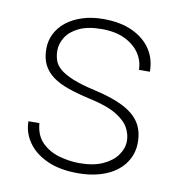

<svg xmlns="http://www.w3.org/2000/svg" viewBox="-67 -601 635 673"><g transform="rotate(10 250.5 -264.0)"><path d="M403.3 -131.3Q403.3 -154.8 390.9 -177.7Q378.4 -200.7 345.5 -220.7Q312.5 -240.7 250 -254.4Q205.6 -264.2 171.6 -275.9Q137.7 -287.6 114.7 -304.4Q91.8 -321.3 80.3 -344.7Q68.8 -368.2 68.8 -400.9Q68.8 -429.2 81.1 -454.1Q93.3 -479 116.9 -497.8Q140.6 -516.6 173.8 -527.3Q207 -538.1 249 -538.1Q309.1 -538.1 351.8 -518.3Q394.5 -498.5 417.5 -464.1Q440.4 -429.7 440.4 -384.3H401.4Q401.4 -415 383.8 -441.9Q366.2 -468.8 332.3 -485.6Q298.3 -502.4 249 -502.4Q199.2 -502.4 168 -487.3Q136.7 -472.2 122.3 -449Q107.9 -425.8 107.9 -401.9Q107.9 -382.8 113.5 -366.5Q119.1 -350.1 135.3 -336.4Q151.4 -322.8 181.6 -310.3Q211.9 -297.9 260.3 -287.1Q323.7 -272.9 363.8 -252.7Q403.8 -232.4 422.9 -203.4Q441.9 -174.3 441.9 -132.3Q441.9 -101.1 428.7 -75Q415.5 -48.8 390.9 -29.8Q366.2 -10.7 331.1 -0.5Q295.9 9.8 252.9 9.8Q188 9.8 142.8 -11Q97.7 -31.7 74.5 -65.9Q51.3 -100.1 51.3 -139.6H90.3Q93.8 -96.2 118.9 -71.3Q144 -46.4 180.4 -36.1Q216.8 -25.9 252.9 -25.9Q302.2 -25.9 335.7 -41.3Q369.1 -56.6 386.2 -80.8Q403.3 -105 403.3 -131.3Z"/></g></svg>

Font: Roboto ExtraLight
Style: Regular
Weight: 250
Designer: Christian Robertson
Foundry: Google
Version: Version 3.009; 2024